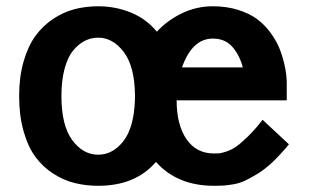

<svg xmlns="http://www.w3.org/2000/svg" viewBox="-20 -581 1016 612"><path d="M41 -274.9Q41 -335.9 55.2 -385Q69.3 -434.1 93 -466.6Q116.7 -499 149.4 -520.8Q182.1 -542.5 217.8 -551.8Q253.4 -561 293 -561Q348.1 -561 397.2 -541Q446.3 -521 480 -480Q513.2 -516.1 559.8 -538.6Q606.4 -561 658.2 -561Q702.6 -561 739.5 -549.3Q776.4 -537.6 800.3 -519.5Q824.2 -501.5 842.3 -476.6Q860.4 -451.7 869.9 -428.7Q879.4 -405.8 885.3 -381.1Q891.1 -356.4 892.6 -341.6Q894 -326.7 894 -314.9V-261.2H543Q543 -183.6 574.2 -137.7Q605.5 -91.8 662.1 -91.8Q673.3 -91.8 679.4 -92.3Q685.5 -92.8 701.9 -98.1Q718.3 -103.5 732.9 -113.8Q747.6 -124 770.3 -146Q793 -168 816.9 -199.2L900.9 -121.1Q875 -89.4 849.9 -65.4Q824.7 -41.5 801.8 -27.6Q778.8 -13.7 761 -5.1Q743.2 3.4 722.9 6.6Q702.6 9.8 692.6 10.5Q682.6 11.2 666.5 11.2Q663.6 11.2 662.1 11.2Q544.9 11.2 477.1 -64.9Q412.1 11.2 293 11.2Q253.4 11.2 218 2.4Q182.6 -6.3 149.7 -27.6Q116.7 -48.8 93 -80.8Q69.3 -112.8 55.2 -162.6Q41 -212.4 41 -274.9ZM410.2 -280.8Q408.7 -370.1 374.3 -415.5Q339.8 -460.9 293 -460.9Q270.5 -460.9 250.5 -450.9Q230.5 -440.9 213.1 -419.9Q195.8 -398.9 185.8 -361.6Q175.8 -324.2 175.8 -274.9Q175.8 -181.2 210.2 -134.5Q244.6 -87.9 293 -87.9Q339.4 -87.9 373.3 -131.1Q407.2 -174.3 410.2 -264.2ZM658.2 -458Q592.8 -458 560.1 -366.2H753.9Q743.7 -405.3 720.7 -431.6Q697.8 -458 658.2 -458Z"/></svg>

Font: Junction Bold
Style: Bold
Weight: 700
Designer: Caroline Hadilaksono
Foundry: Caroline Hadilaksono
Version: Version 001.001